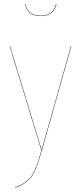

<svg xmlns="http://www.w3.org/2000/svg" viewBox="-20 -746 403 955"><path d="M103 -726.1H105Q119.6 -668 182.1 -668Q244.1 -668 258.8 -726.1H261.2Q246.6 -666 182.1 -666Q117.7 -666 103 -726.1ZM27.8 -517.1H29.8L187 0H185.1ZM333 -517.1H335L189 0Q177.7 39.1 170.4 60.5Q163.1 82 152.1 105.7Q141.1 129.4 128.7 142.6Q116.2 155.8 97.9 168Q79.6 180.2 54.2 189L53.2 187Q78.6 178.2 96.7 166.3Q114.7 154.3 127.2 141.1Q139.6 127.9 150.4 105Q161.1 82 168.5 60.3Q175.8 38.6 187 0Z"/></svg>

Font: Fira Sans Compressed Two
Style: Regular
Weight: 100
Width: 1
Designer: Carrois Corporate & Edenspiekermann AG
Foundry: Carrois Corporate GbR & Edenspiekermann AG
Version: Version 4.203;PS 004.203;hotconv 1.0.88;makeotf.lib2.5.64775